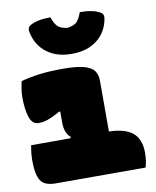

<svg xmlns="http://www.w3.org/2000/svg" viewBox="-90 -894 780 963"><g transform="rotate(-10 300.0 -412.5)"><path d="M27 -210H227L230 -216Q213 -231 206.5 -250.5Q200 -270 200 -292V-349L196 -352Q156 -330 132 -321.5Q108 -313 84 -313Q51 -313 38 -353Q25 -393 25 -454Q25 -473 28 -493Q31 -513 36 -535Q80 -547 130 -553.5Q180 -560 250 -560Q320 -560 357.5 -549.5Q395 -539 409 -519Q423 -499 423 -468V-210Q505 -208 544 -175.5Q583 -143 583 -74Q583 -52 580 -33Q577 -14 573 0H116Q57 0 38 -32Q19 -64 19 -131Q19 -151 21 -170.5Q23 -190 27 -210ZM308 -758Q341 -762 356 -776.5Q371 -791 383 -825Q452 -825 488 -803Q504 -793 499 -769Q486 -702 436 -664Q386 -626 312 -626H304Q231 -626 181 -664Q131 -702 117 -769Q112 -793 128 -803Q164 -825 233 -825Q245 -791 260 -776.5Q275 -762 308 -758Z"/></g></svg>

Font: Recursive Mn Csl St XBk
Style: Regular
Weight: 1000
Monospace: yes
Version: Version 1.079;hotconv 1.0.112;makeotfexe 2.5.65598; ttfautoh